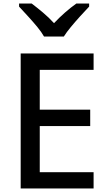

<svg xmlns="http://www.w3.org/2000/svg" viewBox="-20 -1057 605 1077"><path d="M96 0V-757H505V-665H203V-442H486V-350H203V-91H505V0ZM227 -852Q213 -877 189.5 -905.5Q166 -934 139 -963.5Q112 -993 87 -1020V-1037H158Q187 -1015 220.5 -987Q254 -959 283 -927Q313 -959 345 -987Q377 -1015 408 -1037H480V-1020Q456 -995 428.5 -964.5Q401 -934 377 -905Q353 -876 338 -852Z"/></svg>

Font: Menbere
Style: Regular
Weight: 400
Designer: Aleme Tadesse
Foundry: Sorkin Type Co
Version: Version 1.000